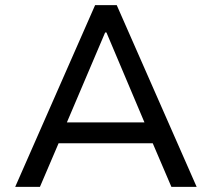

<svg xmlns="http://www.w3.org/2000/svg" viewBox="-20 -725 822 745"><path d="M39 0 349 -705H433L743 0H645L559 -201L606 -169H176L221 -201L135 0ZM388 -599 231 -230 206 -250H576L549 -230L393 -599Z"/></svg>

Font: Nunito Sans 6pt
Style: Regular
Weight: 400
Version: Version 3.101;gftools[0.9.27]